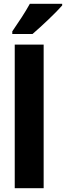

<svg xmlns="http://www.w3.org/2000/svg" viewBox="-20 -996 349 1016"><path d="M309 -967V-976H138C114 -932 78 -878 45 -830V-816H152C201 -858 277 -930 309 -967ZM211 0V-760H58V0Z"/></svg>

Font: Noto Sans Khmer UI Condensed ExtraBold
Style: Regular
Weight: 800
Width: 3
Designer: Danh Hong and the Monotype Design Team
Foundry: Monotype Imaging Inc.
Version: Version 2.002